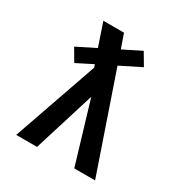

<svg xmlns="http://www.w3.org/2000/svg" viewBox="-171 -863 942 991"><g transform="rotate(30 300.0 -367.5)"><path d="M65 0 240 -502 234 -519 139 -471 96 -544 206 -599Q195 -633 183 -667Q171 -701 160 -735H283L312 -652L418 -705L461 -632L339 -571L535 0H411L302 -364L189 0Z"/></g></svg>

Font: Iosevka Fixed Extended
Style: Bold
Weight: 700
Width: 7
Monospace: yes
Designer: Belleve Invis
Foundry: Belleve Invis
Version: Version 24.1.1; ttfautohint (v1.8.4)